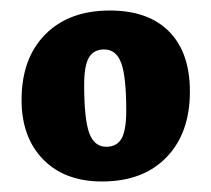

<svg xmlns="http://www.w3.org/2000/svg" viewBox="-20 -671 402 365"><path d="M21 -481Q21 -560 66 -605.5Q111 -651 189 -651Q262 -651 301.5 -611Q341 -571 341 -497Q341 -418 296.5 -372Q252 -326 174 -326Q103 -326 62 -368Q21 -410 21 -481ZM220 -461Q220 -525 210.5 -551Q201 -577 178 -577Q158 -577 149 -561.5Q140 -546 140 -510Q140 -445 149.5 -418.5Q159 -392 182 -392Q202 -392 211 -407.5Q220 -423 220 -461Z"/></svg>

Font: Alegreya SC ExtraBold
Style: Regular
Weight: 800
Designer: Juan Pablo del Peral
Foundry: Huerta Tipografica
Version: Version 2.007; ttfautohint (v1.6)